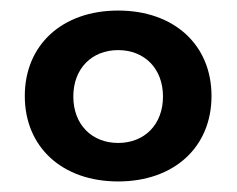

<svg xmlns="http://www.w3.org/2000/svg" viewBox="-20 -799 449 364"><path d="M204 -779C98 -779 27 -714 27 -617C27 -520 98 -455 204 -455C310 -455 381 -520 381 -617C381 -714 310 -779 204 -779ZM204 -704C254 -704 289 -669 289 -616C289 -563 254 -528 204 -528C154 -528 119 -563 119 -616C119 -669 154 -704 204 -704Z"/></svg>

Font: Montserrat_SPRD_medium Medium
Style: Regular
Weight: 400
Designer: Julieta Ulanovsky edited by Nelly Hempel
Foundry: Julieta Ulanovsky
Version: Version 4.000;PS 004.000;hotconv 1.0.88;makeotf.lib2.5.64775